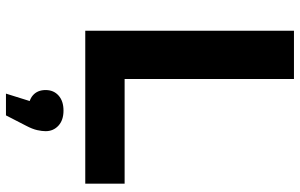

<svg xmlns="http://www.w3.org/2000/svg" viewBox="-201 -539 1006 644"><g transform="rotate(90 302.0 -217.0)"><path d="M83 0V-700H245V-132H596V0ZM294 266 334 138 351 191Q317 191 299.5 175.5Q282 160 282 133Q282 106 300.5 89.5Q319 73 351 73Q383 73 401.5 90Q420 107 420 133Q420 145 416.5 161Q413 177 402 198L367 266Z"/></g></svg>

Font: MOST Montserrat
Style: Bold
Weight: 700
Designer: Julieta Ulanovsky
Foundry: Julieta Ulanovsky
Version: Version 8.000;March 11, 2024;FontCreator 15.0.0.2926 64-bit